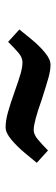

<svg xmlns="http://www.w3.org/2000/svg" viewBox="222 -588 200 684"><g transform="rotate(-90 322.0 -246.0)"><path d="M310 -197Q229 -226 201 -226Q185 -226 167 -211Q149 -196 128 -175L84 -215Q97 -231 119.5 -258Q142 -285 166.5 -305.5Q191 -326 210 -326Q234 -326 263 -318Q292 -310 340 -293Q379 -279 402 -272.5Q425 -266 442 -266Q459 -266 475 -279.5Q491 -293 515 -317L559 -277Q546 -261 524 -234Q502 -207 477.5 -186.5Q453 -166 433 -166Q413 -166 386.5 -173.5Q360 -181 310 -197Z"/></g></svg>

Font: Andada Pro
Style: Bold Italic
Weight: 700
Italic angle: -7°
Designer: Carolina Giovagnoli
Foundry: Huerta Tipografica
Version: Version 3.005; ttfautohint (v1.8.4)